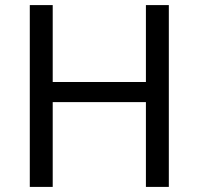

<svg xmlns="http://www.w3.org/2000/svg" viewBox="-20 -734 781 754"><path d="M643 0V-714H553V-412H187V-714H97V0H187V-333H553V0Z"/></svg>

Font: Noto Sans Inscriptional Parthian
Style: Regular
Weight: 400
Designer: Monotype Design Team
Foundry: Monotype Imaging Inc.
Version: Version 2.003